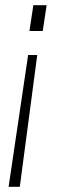

<svg xmlns="http://www.w3.org/2000/svg" viewBox="-20 -513 236 737"><path d="M123 -302 56 204H13L88 -302ZM159 -493 144 -394H93L108 -493Z"/></svg>

Font: Hanken Grotesk ExtraLight
Style: Italic
Weight: 250
Italic angle: -8°
Designer: Alfredo Marco Pradil
Foundry: Hanken Design Co.
Version: Version 3.013